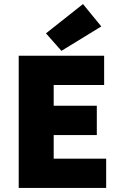

<svg xmlns="http://www.w3.org/2000/svg" viewBox="-20 -924 596 944"><path d="M282 -674 206 -760 388 -904 478 -794ZM72 0V-650H492V-506H244V-404H456V-260H244V-144H502V0Z"/></svg>

Font: Assistant ExtraBold
Style: Regular
Weight: 800
Designer: Hebrew By Ben Nathan, Latin by Paul Hunt
Version: Version 2.001;PS 002.001;hotconv 1.0.88;makeotf.lib2.5.64775